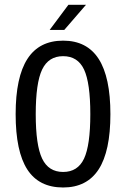

<svg xmlns="http://www.w3.org/2000/svg" viewBox="-20 -790 540 821"><path d="M366.2 -301.8Q366.2 -435.5 339.4 -492.7Q312.5 -549.8 250 -549.8Q187.5 -549.8 160.2 -492.7Q132.8 -435.5 132.8 -301.8Q132.8 -168.9 160.2 -111.8Q187.5 -54.7 250 -54.7Q312.5 -54.7 339.4 -111.8Q366.2 -168.9 366.2 -301.8ZM452.1 -301.8Q452.1 -143.6 401.9 -65.9Q351.6 11.7 250 11.7Q146.5 11.7 96.7 -65.4Q46.9 -142.6 46.9 -301.8Q46.9 -460 97.2 -538.1Q147.5 -616.2 250 -616.2Q351.6 -616.2 401.9 -538.1Q452.1 -460 452.1 -301.8ZM272.5 -769.5H347.7L254.9 -662.1H192.4Z"/></svg>

Font: BabelStone Irk Bitig
Style: Regular
Weight: 400
Designer: Andrew West
Foundry: BabelStone
Version: Version 1.03 June 7, 2023